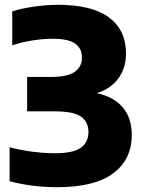

<svg xmlns="http://www.w3.org/2000/svg" viewBox="-20 -770 597 800"><path d="M217.5 10Q164 10 114.2 3.5Q64.5 -3 20 -15V-156.5Q62.5 -145 113.2 -138.2Q164 -131.5 209.5 -131.5Q284 -131.5 316.2 -154Q348.5 -176.5 348.5 -220Q348.5 -262 317.5 -284Q286.5 -306 208.5 -306H93V-449.5H190.5Q262.5 -449.5 292 -471Q321.5 -492.5 321.5 -530Q321.5 -568.5 293 -588.5Q264.5 -608.5 200 -608.5Q158 -608.5 113.2 -601.2Q68.5 -594 31 -581V-722.5Q67.5 -734.5 120.2 -742.2Q173 -750 221.5 -750Q363.5 -750 434.2 -697.2Q505 -644.5 505 -547.5Q505 -486 472.5 -442.5Q440 -399 383 -382Q453 -367 491 -323.2Q529 -279.5 529 -207.5Q529 -106 452 -48Q375 10 217.5 10Z"/></svg>

Font: Encode Sans XBd
Style: Regular
Weight: 800
Designer: Multiple Designers
Foundry: Impallari Type
Version: Version 3.002; ttfautohint (v1.8.3) -l 8 -r 50 -G 200 -x 14 